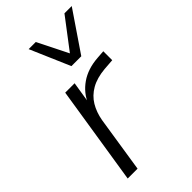

<svg xmlns="http://www.w3.org/2000/svg" viewBox="-231 -824 895 895"><g transform="rotate(-45 216.5 -376.5)"><path d="M49 0 126 -489H188L170 -376H165Q186 -427 232.5 -459.5Q279 -492 347 -497L388 -500V-441L334 -437Q279 -432 242.5 -411Q206 -390 185.5 -356Q165 -322 157 -277L114 0ZM234 -556 149 -753H196L271 -603L385 -753H433L299 -556Z"/></g></svg>

Font: Nunito Sans 10pt Light
Style: Italic
Weight: 300
Italic angle: -9°
Designer: Vernon Adams
Foundry: Vernon Adams
Version: Version 3.101;gftools[0.9.27]